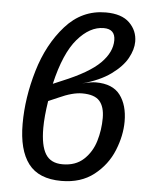

<svg xmlns="http://www.w3.org/2000/svg" viewBox="-54 -795 673 852"><g transform="rotate(5 282.5 -369.0)"><path d="M508 -275Q508 -212 481 -145.5Q454 -79 396 -33.5Q338 12 251 12Q150 12 104 -48.5Q58 -109 58 -226Q58 -342 94 -463.5Q130 -585 203.5 -667.5Q277 -750 383 -750Q454 -750 489 -715.5Q524 -681 524 -632Q524 -597 502.5 -558Q481 -519 432 -483.5Q383 -448 305 -427Q345 -437 366 -437Q441 -437 474.5 -392.5Q508 -348 508 -275ZM176 -414 216 -431Q333 -479 382 -528Q431 -577 431 -630Q431 -680 380 -680Q318 -680 263 -616Q208 -552 176 -414ZM410 -282Q410 -332 387.5 -357.5Q365 -383 310 -383Q267 -383 206 -355L162 -336Q151 -265 151 -215Q151 -137 174 -99.5Q197 -62 250 -62Q308 -62 344 -95.5Q380 -129 395 -179Q410 -229 410 -282Z"/></g></svg>

Font: Fira Sans
Style: Italic
Weight: 400
Italic angle: -8°
Designer: bBox Type GmbH & Carrois Corporate GbR & Edenspiekermann AG
Foundry: bBox Type GmbH & Carrois Corporate GbR & Edenspiekermann AG
Version: Version 4.301